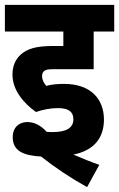

<svg xmlns="http://www.w3.org/2000/svg" viewBox="-20 -642 487 785"><path d="M217 -200C263 -200 280 -183 280 -154C280 -120 252 -102 196 -102C188 -102 180 -102 171 -103C145 -131 119 -143 91 -143C59 -143 32 -122 32 -81C32 -24 77 -6 148 -2C205 43 269 86 336 123L386 32C354 21 315 5 280 -10C366 -27 405 -80 405 -153C405 -238 350 -299 242 -299C215 -299 192 -297 169 -291C159 -303 152 -315 152 -332C152 -340 155 -347 160 -351C167 -357 175 -359 197 -359H363V-513H447V-622H0V-513H239V-454H197C123 -454 91 -441 66 -420C43 -400 31 -372 31 -337C31 -273 77 -220 127 -184C155 -194 187 -200 217 -200Z"/></svg>

Font: Noto Sans Devanagari Condensed
Style: Bold
Weight: 700
Width: 3
Designer: Jelle Bosma - Monotype Design Team
Foundry: Monotype Imaging Inc.
Version: Version 2.004